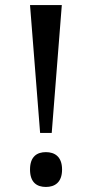

<svg xmlns="http://www.w3.org/2000/svg" viewBox="-20 -734 364 761"><path d="M139 -207H185L225 -714H99ZM162 7C196 7 226 -10 226 -62C226 -114 196 -131 162 -131C127 -131 99 -114 99 -62C99 -10 127 7 162 7Z"/></svg>

Font: Noto Serif Tamil SemiCondensed Medium
Style: Regular
Weight: 500
Width: 4
Designer: Indian Type Foundry, Tom Grace, and the Monotype Design Team
Foundry: Monotype Imaging Inc.
Version: Version 2.004